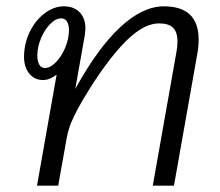

<svg xmlns="http://www.w3.org/2000/svg" viewBox="-20 -587 694 607"><path d="M608 -462Q608 -439 604 -418L530 0H463L537 -418Q541 -438 541 -456Q541 -486 527 -499.5Q513 -513 483 -513Q427 -513 360.5 -438.5Q294 -364 227 -245Q213 -219 204.5 -198Q196 -177 191 -151L164 0H97L159 -351Q137 -334 116 -334Q89 -334 72.5 -354.5Q56 -375 56 -407Q56 -448 73.5 -485Q91 -522 120.5 -544.5Q150 -567 182 -567Q213 -567 231.5 -548.5Q250 -530 250 -497Q250 -491 248 -475L218 -306Q289 -435 360 -501Q431 -567 498 -567Q608 -567 608 -462ZM198 -492Q198 -509 191.5 -519Q185 -529 174 -529Q156 -529 138.5 -511Q121 -493 109.5 -465.5Q98 -438 98 -411Q98 -394 104 -383Q110 -372 122 -372Q139 -372 157 -390.5Q175 -409 186.5 -437Q198 -465 198 -492Z"/></svg>

Font: KoHo
Style: Italic
Weight: 400
Italic angle: -10°
Designer: Cadson Demak & Katatrad Team
Foundry: Cadson Demak Co.,Ltd.
Version: Version 1.000